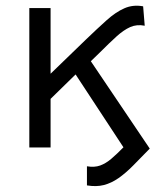

<svg xmlns="http://www.w3.org/2000/svg" viewBox="-20 -513 580 668"><path d="M282.5 132V65.5Q308.5 70 328.5 62.8Q348.5 55.5 367.5 39.2Q386.5 23 409.5 -0.5L243 -254L156 -169V0H82V-485H156V-256.5L278.5 -375Q318.5 -413.5 350.5 -442.2Q382.5 -471 412.8 -484.2Q443 -497.5 478 -491L483.5 -423.5Q456 -429 433 -418.8Q410 -408.5 385.2 -386Q360.5 -363.5 328 -331L296 -300L501 4Q469 37 443 63.2Q417 89.5 392.2 106.8Q367.5 124 341.2 130.8Q315 137.5 282.5 132Z"/></svg>

Font: Geologica Cursive ExtraLight
Style: Regular
Weight: 250
Designer: Sindre Bremnes, Frode Helland
Foundry: Monokrom Skriftforlag AS
Version: Version 1.010;gftools[0.9.28]